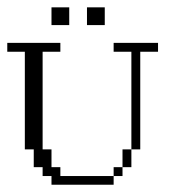

<svg xmlns="http://www.w3.org/2000/svg" viewBox="-20 -508 479 528"><path d="M292.5 -23.9V-48.3H316.9V-23.9ZM316.9 -48.3V-97.2H341.3V-48.3ZM121.6 0V-23.9H97.2V-48.3H72.8V-97.2H48.3V-365.7H0V-390.1H146V-365.7H97.2V-97.2H121.6V-48.3H146V-23.9H292.5V0ZM341.3 -97.2V-365.7H292.5V-390.1H414.6V-365.7H365.7V-97.2ZM121.6 -439V-487.8H170.4V-439ZM219.2 -439V-487.8H268.1V-439Z"/></svg>

Font: FS Mondwest Regular
Style: Regular
Weight: 400
Designer: NZWStudios2024
Foundry: https://fontstruct.com
Version: Version 1.0